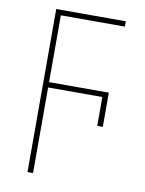

<svg xmlns="http://www.w3.org/2000/svg" viewBox="-86 -589 671 886"><g transform="rotate(10 250.0 -146.0)"><path d="M105 236V-528H431V-503H131V-190H411V-30H385V-165H131V236Z"/></g></svg>

Font: Noto Sans Mono ExtraCondensed Thin
Style: Regular
Weight: 100
Width: 2
Designer: Monotype Design Team
Foundry: Monotype Imaging Inc.
Version: Version 2.014; ttfautohint (v1.8.4.7-5d5b)